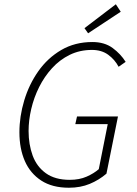

<svg xmlns="http://www.w3.org/2000/svg" viewBox="-20 -868 640 900"><path d="M303 12Q225 12 173.5 -21.5Q122 -55 96.5 -113Q71 -171 71 -248Q71 -322 93.5 -397Q116 -472 159.5 -534Q203 -596 267 -633.5Q331 -671 413 -671Q470 -671 508 -643Q546 -615 569 -578L536 -555Q518 -589 487 -611.5Q456 -634 411 -634Q354 -634 307 -611Q260 -588 224 -548.5Q188 -509 163.5 -460Q139 -411 126.5 -357.5Q114 -304 114 -254Q114 -191 133 -139Q152 -87 195 -56Q238 -25 307 -25Q352 -25 386 -40Q420 -55 443 -75L485 -286H333L341 -322H533L479 -54Q444 -24 400.5 -6Q357 12 303 12ZM393 -712 376 -736 523 -848 546 -813Z"/></svg>

Font: Source Code Pro ExtraLight Light
Style: Italic
Weight: 300
Italic angle: -11°
Monospace: yes
Version: Version 1.016;hotconv 1.0.116;makeotfexe 2.5.65601